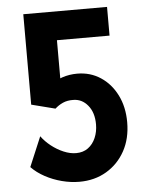

<svg xmlns="http://www.w3.org/2000/svg" viewBox="-52 -763 618 813"><g transform="rotate(-5 256.5 -356.0)"><path d="M252.9 7.8Q216.3 7.8 178.7 -2Q141.1 -11.7 107.7 -29.8Q74.2 -47.9 50.8 -72.3L104 -198.7Q120.1 -176.3 144.5 -157Q168.9 -137.7 196.5 -126Q224.1 -114.3 249.5 -114.3Q279.3 -114.3 300.3 -129.6Q321.3 -145 332.5 -171.1Q343.8 -197.3 343.8 -228.5Q343.8 -278.8 318.6 -309.3Q293.5 -339.8 256.3 -339.8Q231.4 -340.3 212.4 -331.8Q193.4 -323.2 178.7 -309.6L77.6 -335.4V-719.7H433.6V-597.7H210V-389.6L171.9 -412.1Q189.5 -429.2 219.5 -439.2Q249.5 -449.2 282.7 -449.2Q338.4 -449.2 382.1 -420.4Q425.8 -391.6 450.9 -341.3Q476.1 -291 476.1 -226.1Q476.1 -156.7 447.3 -104.2Q418.5 -51.8 368.2 -22Q317.9 7.8 252.9 7.8Z"/></g></svg>

Font: Reddit Sans Condensed
Style: Bold
Weight: 700
Designer: Stephen Hutchings
Foundry: Reddit
Version: Version 1.014